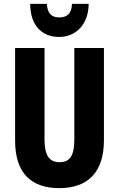

<svg xmlns="http://www.w3.org/2000/svg" viewBox="-20 -962 614 992"><path d="M438 -942H352C350 -891 326 -872 286 -872C245 -872 225 -894 222 -942H136C136 -829 198 -771 286 -771C372 -771 438 -837 438 -942ZM517 -238V-714H364V-242C364 -155 340 -124 287 -124C237 -124 210 -156 210 -241V-714H58V-235C58 -70 139 10 286 10C436 10 517 -74 517 -238Z"/></svg>

Font: Noto Sans Devanagari ExtraCondensed ExtraBold
Style: Regular
Weight: 800
Width: 2
Designer: Jelle Bosma - Monotype Design Team
Foundry: Monotype Imaging Inc.
Version: Version 2.004